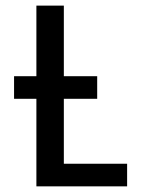

<svg xmlns="http://www.w3.org/2000/svg" viewBox="-20 -660 500 680"><path d="M430.2 0H108.9V-310.1H29.8V-390.1H108.9V-640.1H206.1V-390.1H324.2V-310.1H206.1V-80.1H430.2Z"/></svg>

Font: Laconic
Style: Regular
Weight: 400
Designer: Robby Woodard
Version: Version 1.000